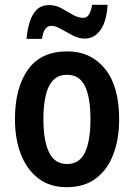

<svg xmlns="http://www.w3.org/2000/svg" viewBox="-20 -766 556 796"><path d="M474 -272Q474 -190 450 -126.5Q426 -63 378 -26.5Q330 10 256 10Q187 10 139.5 -26Q92 -62 67 -125.5Q42 -189 42 -272Q42 -402 96 -477.5Q150 -553 259 -553Q356 -553 415 -481Q474 -409 474 -272ZM160 -272Q160 -182 183.5 -134Q207 -86 258 -86Q309 -86 332 -133.5Q355 -181 355 -272Q355 -363 332 -409.5Q309 -456 258 -456Q207 -456 183.5 -409.5Q160 -363 160 -272ZM90 -605Q93 -641 102.5 -673Q112 -705 131.5 -725Q151 -745 184 -745Q211 -745 235 -731.5Q259 -718 281.5 -705Q304 -692 325 -692Q340 -692 348.5 -705.5Q357 -719 362 -746H426Q422 -677 396.5 -641.5Q371 -606 332 -606Q306 -606 280.5 -619.5Q255 -633 232.5 -646Q210 -659 192 -659Q162 -659 154 -605Z"/></svg>

Font: Noto Sans Myanmar UI Condensed SemiBold
Style: Regular
Weight: 600
Width: 3
Designer: Monotype Design Team
Foundry: Monotype Imaging Inc.
Version: Version 2.103; ttfautohint (v1.8.4.7-5d5b)